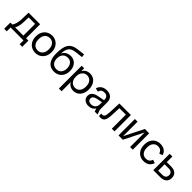

<svg xmlns="http://www.w3.org/2000/svg" viewBox="376 -2394 4257 4257"><g transform="rotate(45 2505.0 -265.5)"><path d="M52 -47Q78 -77 96 -115Q114 -153 124 -203Q134 -253 136 -319L141 -514H504V-47H419V-441H176L218 -487L213 -308Q211 -238 201.5 -189.5Q192 -141 177.5 -107.5Q163 -74 142 -47ZM92 120H11V-74H116V0H92ZM72 0V-73H502V0ZM496 120V0H473V-74H577V120Z M874 12Q804 12 747.5 -20.5Q691 -53 658.5 -113Q626 -173 626 -257Q626 -341 658.5 -401Q691 -461 747.5 -493.5Q804 -526 874 -526Q944 -526 1000 -493.5Q1056 -461 1089 -401Q1122 -341 1122 -257Q1122 -173 1089 -113Q1056 -53 1000 -20.5Q944 12 874 12ZM874 -63Q917 -63 953.5 -84Q990 -105 1012 -148Q1034 -191 1034 -257Q1034 -323 1012 -366.5Q990 -410 953.5 -431Q917 -452 874 -452Q830 -452 793.5 -431Q757 -410 735.5 -366.5Q714 -323 714 -257Q714 -191 735.5 -148Q757 -105 793.5 -84Q830 -63 874 -63Z M1460 13Q1383 13 1328 -22Q1273 -57 1243 -127.5Q1213 -198 1213 -305Q1213 -405 1226.5 -477.5Q1240 -550 1272 -598Q1304 -646 1358 -673.5Q1412 -701 1492 -710L1666 -731L1675 -655L1502 -635Q1443 -628 1403 -611Q1363 -594 1339.5 -563.5Q1316 -533 1304 -488.5Q1292 -444 1288 -381H1289Q1304 -417 1333 -443.5Q1362 -470 1400.5 -484.5Q1439 -499 1481 -499Q1550 -499 1600.5 -467Q1651 -435 1678.5 -378Q1706 -321 1706 -246Q1706 -170 1675 -111.5Q1644 -53 1588.5 -20Q1533 13 1460 13ZM1460 -63Q1534 -63 1576.5 -112Q1619 -161 1619 -244Q1619 -327 1578 -376Q1537 -425 1462 -425Q1413 -425 1377 -403Q1341 -381 1321 -340Q1301 -299 1301 -244Q1301 -161 1343.5 -112Q1386 -63 1460 -63Z M1806 200V-514H1885V-424H1886Q1904 -460 1932 -483Q1960 -506 1994 -516Q2028 -526 2062 -526Q2127 -526 2178.5 -494.5Q2230 -463 2260 -402.5Q2290 -342 2290 -257Q2290 -172 2260 -111.5Q2230 -51 2179 -19.5Q2128 12 2062 12Q2030 12 1998 2Q1966 -8 1938.5 -30Q1911 -52 1892 -87H1891V200ZM2044 -63Q2089 -63 2124 -84Q2159 -105 2180 -148.5Q2201 -192 2201 -257Q2201 -322 2180 -365Q2159 -408 2124 -430Q2089 -452 2044 -452Q2000 -452 1964 -430Q1928 -408 1906.5 -365Q1885 -322 1885 -257Q1885 -192 1906.5 -149Q1928 -106 1964 -84.5Q2000 -63 2044 -63Z M2538 12Q2463 12 2415.5 -28Q2368 -68 2368 -135Q2368 -201 2413 -240.5Q2458 -280 2531 -293L2741 -334V-270L2568 -236Q2514 -225 2485 -202.5Q2456 -180 2456 -139Q2456 -99 2483 -77.5Q2510 -56 2558 -56Q2599 -56 2630 -73.5Q2661 -91 2678.5 -122Q2696 -153 2696 -194V-342Q2696 -394 2667.5 -424Q2639 -454 2586 -454Q2535 -454 2505 -430Q2475 -406 2464 -362L2382 -382Q2398 -446 2451.5 -486Q2505 -526 2587 -526Q2683 -526 2732 -477Q2781 -428 2781 -340V-105L2820 0H2730L2704 -72H2703Q2679 -32 2637 -10Q2595 12 2538 12Z M2913 7Q2898 7 2886 4.5Q2874 2 2864 -1V-75Q2872 -72 2880.5 -70.5Q2889 -69 2898 -69Q2930 -69 2949 -96Q2968 -123 2972 -193Q2974 -217 2975.5 -241Q2977 -265 2978 -290Q2979 -315 2980 -342L2988 -514H3350V0H3265V-490L3289 -441H3012L3065 -490L3058 -336Q3056 -295 3054 -259Q3052 -223 3050 -186Q3046 -115 3030 -72.5Q3014 -30 2985 -11.5Q2956 7 2913 7Z M3475 0V-514H3559V-60H3560L3787 -514H3923V0H3839V-454H3838L3611 0Z M4267 12Q4198 12 4143 -19.5Q4088 -51 4055.5 -111.5Q4023 -172 4023 -258Q4023 -344 4055.5 -404Q4088 -464 4143 -495Q4198 -526 4266 -526Q4346 -526 4399.5 -491Q4453 -456 4478 -383L4402 -354Q4381 -406 4348 -429Q4315 -452 4264 -452Q4225 -452 4190 -432Q4155 -412 4133 -369.5Q4111 -327 4111 -258Q4111 -189 4133 -145.5Q4155 -102 4190 -82.5Q4225 -63 4265 -63Q4315 -63 4348.5 -86Q4382 -109 4402 -161L4479 -133Q4453 -60 4400 -24Q4347 12 4267 12Z M4566 0V-514H4651V-338H4787Q4878 -338 4929 -294.5Q4980 -251 4980 -169Q4980 -88 4929 -44Q4878 0 4787 0ZM4651 -69H4779Q4837 -69 4865 -96.5Q4893 -124 4893 -169Q4893 -215 4865 -242.5Q4837 -270 4779 -270H4651Z"/></g></svg>

Font: TikTok Sans 24pt
Style: Regular
Weight: 400
Version: Version 4.000